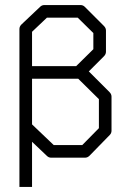

<svg xmlns="http://www.w3.org/2000/svg" viewBox="-20 -675 532 761"><path d="M107 -182 193 -100H306L372 -167V-282L290 -363H107ZM107 -113V66H57V-560Q57 -570 65 -578L139 -648Q146 -655 156 -655H299Q309 -655 316 -648L392 -572Q400 -564 400 -554V-470Q400 -460 392 -452L332 -392L414 -310Q422 -302 422 -292V-157Q422 -147 415 -140L335 -58Q327 -50 317 -50H183Q173 -50 166 -57ZM107 -413H282L350 -480V-544L288 -605H166L107 -549Z"/></svg>

Font: IBM 3270 Semi-Condensed
Style: Condensed
Weight: 400
Monospace: yes
Version: Version 2.3.1